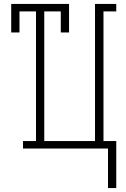

<svg xmlns="http://www.w3.org/2000/svg" viewBox="-20 -755 640 976"><path d="M529 201V0H97V-38H163V-697H79V-590H37V-735H331V-590H289V-697H205V-38H463V-735H571V-697H506V-38H571V201Z"/></svg>

Font: Iosevka Etoile Extralight
Style: Regular
Weight: 200
Designer: Belleve Invis
Foundry: Belleve Invis
Version: Version 22.1.2; ttfautohint (v1.8.4)